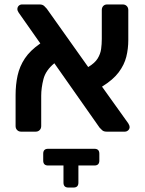

<svg xmlns="http://www.w3.org/2000/svg" viewBox="-20 -591 651 862"><path d="M74 0Q64 0 57 -7Q50 -14 50 -25V-163Q50 -211 59 -252Q68 -293 91.5 -328.5Q115 -364 161 -396L64 -534Q58 -543 58 -550Q58 -559 64 -565Q70 -571 79 -571H158Q171 -571 178.5 -564Q186 -557 190 -552L376 -290Q406 -308 418.5 -328.5Q431 -349 434 -371Q437 -393 437 -416V-546Q437 -557 443.5 -564Q450 -571 461 -571H531Q542 -571 549 -564Q556 -557 556 -546V-411Q556 -372 547 -336Q538 -300 513 -266.5Q488 -233 438 -202L556 -37Q559 -32 560.5 -28Q562 -24 562 -21Q562 -12 555.5 -6Q549 0 541 0H458Q445 0 438 -7Q431 -14 427 -18L224 -307Q185 -275 175 -235.5Q165 -196 165 -161V-25Q165 -14 158 -7Q151 0 141 0ZM196 152Q174 152 174 130V99Q174 77 196 77H404Q426 77 426 99V130Q426 152 404 152H332V229Q332 251 310 251H287Q265 251 265 229V152Z"/></svg>

Font: Rubik Medium
Style: Regular
Weight: 500
Designer: Hubert and Fischer
Foundry: Hubert and Fischer
Version: Version 2.300; ttfautohint (v1.8.4.7-5d5b);gftools[0.9.30]